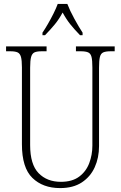

<svg xmlns="http://www.w3.org/2000/svg" viewBox="-20 -951 618 981"><path d="M287 10Q199 10 145.5 -42Q92 -94 92 -214V-607Q92 -643 87 -660.5Q82 -678 69.5 -683.5Q57 -689 33 -689H11V-714H218V-689H193Q169 -689 156.5 -683.5Q144 -678 139 -660Q134 -642 134 -605V-210Q134 -111 177 -66.5Q220 -22 291 -22Q349 -22 384.5 -48.5Q420 -75 436 -117.5Q452 -160 452 -207V-606Q452 -643 447.5 -660.5Q443 -678 430 -683.5Q417 -689 393 -689H368V-714H566V-689H545Q521 -689 508 -683.5Q495 -678 490.5 -660Q486 -642 486 -605V-205Q486 -145 464 -96.5Q442 -48 398 -19Q354 10 287 10ZM197 -784Q210 -803 225 -829Q240 -855 253.5 -882Q267 -909 275 -931H324Q337 -897 360 -855Q383 -813 402 -784V-771H389Q360 -801 339.5 -826.5Q319 -852 300 -887Q281 -852 260 -826.5Q239 -801 210 -771H197Z"/></svg>

Font: Noto Serif Condensed ExtraLight
Style: Regular
Weight: 200
Width: 3
Designer: Monotype Design Team
Foundry: Monotype Imaging Inc.
Version: Version 2.013; ttfautohint (v1.8.4.7-5d5b)